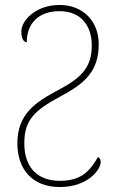

<svg xmlns="http://www.w3.org/2000/svg" viewBox="-20 -744 489 774"><path d="M221 10C336 10 386 -62 386 -90C386 -101 382 -108 375 -111C346 -62 314 -15 222 -15C127 -15 78 -73 78 -166C78 -261 119 -299 225 -356C323 -408 378 -458 378 -566C378 -656 317 -724 220 -724C125 -724 66 -662 66 -617C66 -581 80 -574 88 -574C88 -652 138 -699 220 -699C306 -699 350 -641 350 -560C350 -468 302 -427 213 -380C125 -333 50 -285 50 -167C50 -62 110 10 221 10Z"/></svg>

Font: Noto Serif SemiCondensed Thin
Style: Regular
Weight: 100
Width: 4
Designer: Monotype Design Team
Foundry: Monotype Imaging Inc.
Version: Version 2.015